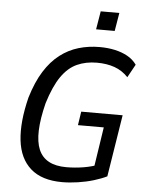

<svg xmlns="http://www.w3.org/2000/svg" viewBox="-60 -950 777 1007"><g transform="rotate(5 328.5 -446.0)"><path d="M305 9Q198 9 139 -43Q80 -95 69 -190.5Q58 -286 91 -418Q116 -501 151.5 -557.5Q187 -614 232 -648.5Q277 -683 329.5 -698.5Q382 -714 440 -714Q483 -714 520 -706Q557 -698 587 -681.5Q617 -665 636 -638L598 -569Q567 -602 526 -616.5Q485 -631 433 -631Q375 -631 328.5 -610Q282 -589 246.5 -538Q211 -487 183 -396Q141 -229 174.5 -150Q208 -71 320 -71Q365 -71 411 -78.5Q457 -86 498 -103L462 -60L498 -296H362L373 -368H591L539 -42Q511 -28 471.5 -16Q432 -4 388 2.5Q344 9 305 9ZM413 -805 429 -901H527L511 -805Z"/></g></svg>

Font: Nunito Sans 7pt Condensed Medium
Style: Italic
Weight: 500
Width: 3
Italic angle: -9°
Designer: Vernon Adams
Foundry: Vernon Adams
Version: Version 3.101;gftools[0.9.27]